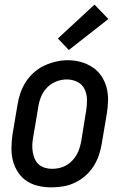

<svg xmlns="http://www.w3.org/2000/svg" viewBox="-20 -801 540 829"><path d="M203 8Q174 8 146.5 2Q119 -4 96 -19Q73 -34 58 -57Q43 -80 36 -106.5Q29 -133 29.5 -162.5Q30 -192 34 -221L56 -351Q60 -376 68.5 -400.5Q77 -425 91.5 -447.5Q106 -470 127 -488.5Q148 -507 172 -518Q196 -529 221.5 -535Q247 -541 272 -541Q302 -541 329 -533.5Q356 -526 379 -511Q402 -496 417.5 -473Q433 -450 440 -423.5Q447 -397 446.5 -367.5Q446 -338 441 -309L419 -179Q415 -154 406.5 -129.5Q398 -105 383.5 -82.5Q369 -60 348.5 -42Q328 -24 304 -12.5Q280 -1 254 3.5Q228 8 203 8ZM205 -72Q220 -72 236 -75.5Q252 -79 266 -87Q280 -95 291.5 -107Q303 -119 311 -133Q319 -147 323.5 -162Q328 -177 331 -193L352 -323Q356 -347 355.5 -371.5Q355 -396 345 -416.5Q335 -437 314 -447.5Q293 -458 268 -458Q245 -458 222.5 -449Q200 -440 183 -422.5Q166 -405 157 -382.5Q148 -360 145 -337L123 -207Q120 -191 119.5 -175Q119 -159 121.5 -144Q124 -129 130 -115Q136 -101 147.5 -91Q159 -81 174 -76.5Q189 -72 205 -72Q205 -72 205 -72Q205 -72 205 -72ZM277 -585 230 -635 388 -781 448 -719Z"/></svg>

Font: Iosevka Curly Medium Oblique
Style: Regular
Weight: 500
Italic angle: -9°
Monospace: yes
Designer: Belleve Invis
Foundry: Belleve Invis
Version: Version 11.1.0; ttfautohint (v1.8.3)